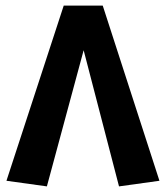

<svg xmlns="http://www.w3.org/2000/svg" viewBox="-20 -646 591 684"><path d="M548 -2 404 18 278 -467 147 18 3 -2 207 -626H346Z"/></svg>

Font: FiraGO
Style: Bold
Weight: 700
Designer: bBox Type
Foundry: bBox Type GmbH
Version: Version 1.001;PS 001.001;hotconv 1.0.88;makeotf.lib2.5.64775